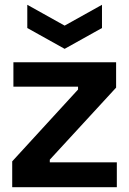

<svg xmlns="http://www.w3.org/2000/svg" viewBox="-20 -782 539 802"><path d="M31 0V-108L306 -408V-420H36V-522H465V-416L188 -115V-104H468V0ZM94 -762 250 -675 406 -762V-665L250 -578L94 -665Z"/></svg>

Font: Bricolage Grotesque 36pt SemiBold
Style: Regular
Weight: 600
Designer: Mathieu Triay
Foundry: Atelier Triay
Version: Version 1.001;gftools[0.9.33.dev8+g029e19f]